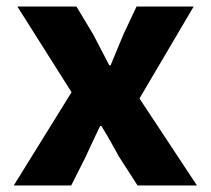

<svg xmlns="http://www.w3.org/2000/svg" viewBox="-20 -565 642 585"><path d="M198 -284 33 -545H213L264 -460L313 -366H317Q332 -403 356 -460L396 -545H570L405 -265L580 0H399L343 -87L323 -123Q310 -147 289 -181H285L256 -120L241 -87L197 0H22Z"/></svg>

Font: Nebula Sans Bold
Style: Regular
Weight: 700
Designer: Paul D. Hunt for Adobe (as Source Sans)
Foundry: Nebula Entertainment & Broadcasting LLC
Version: Version 1.010